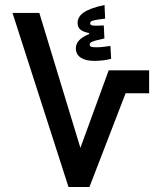

<svg xmlns="http://www.w3.org/2000/svg" viewBox="-20 -745 626 765"><path d="M252.9 0H336.4L480.5 -373.5H574.2V-464.8H413.1L300.3 -155.8L136.7 -693.4H29.8ZM356 -502.4C379.4 -502.4 403.3 -505.4 422.9 -510.7L419.9 -562C401.9 -559.6 384.3 -556.6 365.2 -556.6C344.7 -556.6 337.4 -558.6 337.4 -566.9C337.4 -577.1 346.7 -581.1 396 -591.8L393.6 -643.6C348.6 -641.6 339.4 -642.1 339.4 -652.3C339.4 -662.6 349.6 -664.6 398.9 -670.9L396.5 -725.1C314.9 -708 289.1 -684.1 289.1 -652.8C289.1 -629.4 306.6 -618.7 335 -613.3V-609.4C298.3 -593.8 282.2 -576.2 282.2 -552.2C282.2 -520.5 309.1 -502.4 356 -502.4Z"/></svg>

Font: Cascadia Code PL
Style: Regular
Weight: 400
Monospace: yes
Designer: Aaron Bell
Foundry: Saja Typeworks
Version: Version 2404.023